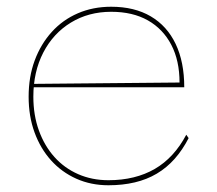

<svg xmlns="http://www.w3.org/2000/svg" viewBox="-20 -535 645 570"><path d="M310 -515Q379 -515 427.5 -486.5Q476 -458 501.5 -404.5Q527 -351 527 -276H79V-286L513 -290Q513 -355 488.5 -402Q464 -449 419 -474.5Q374 -500 310 -500Q243 -500 190.5 -468Q138 -436 108.5 -379Q79 -322 79 -248Q79 -193 95.5 -147.5Q112 -102 141.5 -69Q171 -36 212 -18Q253 0 302 0Q342 0 376.5 -8.5Q411 -17 439.5 -33.5Q468 -50 491.5 -75.5Q515 -101 533 -135L540 -125Q522 -90 498.5 -63.5Q475 -37 445.5 -19.5Q416 -2 380 6.5Q344 15 302 15Q250 15 206.5 -4.5Q163 -24 131.5 -59Q100 -94 82.5 -142Q65 -190 65 -248Q65 -307 83 -355.5Q101 -404 133.5 -440Q166 -476 211 -495.5Q256 -515 310 -515Z"/></svg>

Font: Kalnia Thin
Style: Regular
Weight: 250
Designer: Frida Medrano
Foundry: Frida Medrano
Version: Version 1.105